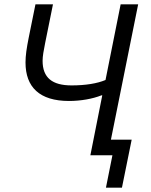

<svg xmlns="http://www.w3.org/2000/svg" viewBox="-20 -718 697 888"><path d="M470 150H544L589 -72H493L619 -698H538L468 -348C430 -332 376 -323 311 -323C222 -323 177 -358 177 -437C177 -458 182 -485 189 -520L225 -698H144L113 -545C103 -495 98 -461 98 -429C98 -315 163 -251 299 -251C354 -251 409 -261 449 -277H453L398 0H500Z"/></svg>

Font: LVC Sans
Style: Italic
Weight: 400
Italic angle: -11.31°
Designer: Mike Abbink, Paul van der Laan, Pieter van Rosmalen
Foundry: Bold Monday
Version: Version 3.0